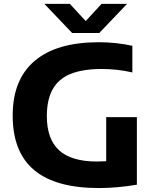

<svg xmlns="http://www.w3.org/2000/svg" viewBox="-20 -969 802 998"><path d="M691.5 -360V-9Q587.5 8.5 494.5 8.5Q269 8.5 157.5 -85Q46 -178.5 46 -367.5Q45.5 -555 159.8 -652.2Q274 -749.5 493.5 -749.5Q583.5 -749.5 668 -731V-592.5Q590 -610.5 506.5 -610.5Q408.5 -610 346.2 -584.5Q284 -559 253.8 -505Q223.5 -451 223.5 -365Q223.5 -246 287.2 -187.8Q351 -129.5 483.5 -129.5Q508 -129.5 532 -131V-360ZM508 -949H640.5L496 -797.5H355L210.5 -949H343L425.5 -859.5Z"/></svg>

Font: Encode Sans Semi Expanded
Style: Bold
Weight: 700
Width: 6
Designer: Multiple Designers
Foundry: Impallari Type
Version: Version 2.000